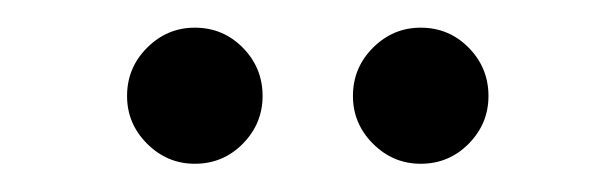

<svg xmlns="http://www.w3.org/2000/svg" viewBox="-20 -961 436 136"><path d="M230 -893Q230 -913 244.2 -927.2Q258.4 -941.4 278 -941.4Q298 -941.4 312 -927.2Q326 -913 326 -893Q326 -873.4 312 -859.2Q298 -845 278 -845Q258.4 -845 244.2 -859.2Q230 -873.4 230 -893ZM70 -893Q70 -913 84.2 -927.2Q98.4 -941.4 118 -941.4Q138 -941.4 152 -927.2Q166 -913 166 -893Q166 -873.4 152 -859.2Q138 -845 118 -845Q98.4 -845 84.2 -859.2Q70 -873.4 70 -893Z"/></svg>

Font: Bodoni* 72pt
Style: Regular
Weight: 400
Version: Version 2.3